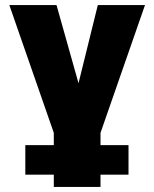

<svg xmlns="http://www.w3.org/2000/svg" viewBox="-20 -528 613 763"><path d="M379.4 0V48.8H490.7V166H379.4V214.8H193.8V166H80.6V48.8H193.8V0L17.1 -507.8H204.6L292 -197.3L368.7 -507.8H556.2Z"/></svg>

Font: Giphurs Black
Style: Regular
Weight: 900
Version: Version 0.920; ttfautohint (v1.8.4.7-5d5b)